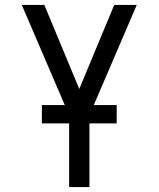

<svg xmlns="http://www.w3.org/2000/svg" viewBox="-20 -540 640 775"><path d="M259 215V-75L68 -520H159L300 -181L441 -520H532L341 -75V215ZM149 -42V-116H451V-42Z"/></svg>

Font: Iosevka Fixed Extended
Style: Regular
Weight: 400
Width: 7
Monospace: yes
Designer: Belleve Invis
Foundry: Belleve Invis
Version: Version 24.1.1; ttfautohint (v1.8.4)